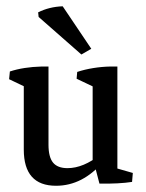

<svg xmlns="http://www.w3.org/2000/svg" viewBox="-20 -579 463 607"><path d="M157.2 8.3Q55.2 8.3 55.2 -106V-327.1L133.3 -321.8V-121.6Q133.3 -82.5 147.7 -64.9Q162.1 -47.4 193.4 -47.4Q243.7 -47.4 297.9 -90.8L307.1 -68.8Q241.7 8.3 157.2 8.3ZM55.2 -270V-320.3L66.9 -300.8L8.8 -328.6L11.2 -353Q54.2 -367.2 111.8 -368.7H133.3V-288.6ZM351.1 -28.8 272.9 -48.3V-326.2L351.1 -321.3ZM272.9 -270V-320.3L284.7 -300.3L222.2 -330.1L224.1 -351.6Q247.6 -359.4 274.9 -363.8Q302.2 -368.2 329.6 -368.7H351.1V-289.6ZM294.4 1.5 277.8 -62 351.1 -83V-29.8L340.3 -49.3L399.9 -32.2L397.5 -3.9Q357.4 2.4 294.4 1.5ZM237.3 -406.7 102.1 -525.4 100.6 -540Q135.7 -557.6 178.2 -559.1L268.6 -424.8Z"/></svg>

Font: Markazi Text
Style: Regular
Weight: 400
Designer: Borna Izadpanah (Arabic designer), Fiona Ross (Arabic design director) and Florian Runge (Latin designer)
Foundry: Borna Izadpanah and Florian Runge
Version: Version 1.000